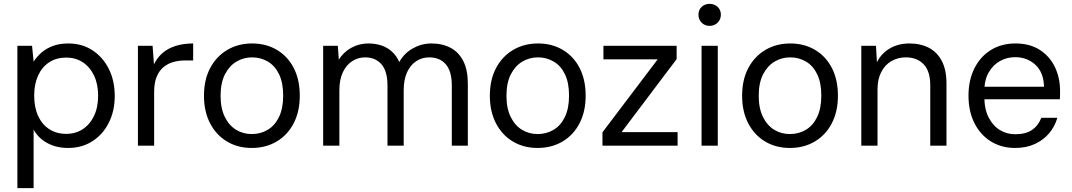

<svg xmlns="http://www.w3.org/2000/svg" viewBox="-20 -754 5552 994"><path d="M70 220V-517H146L154 -435Q170 -460 194.5 -481.5Q219 -503 253.5 -516Q288 -529 334 -529Q405 -529 459 -493.5Q513 -458 543.5 -397Q574 -336 574 -257Q574 -180 543.5 -119Q513 -58 458.5 -23Q404 12 333 12Q272 12 225.5 -13Q179 -38 154 -83V220ZM323 -61Q371 -61 408 -85Q445 -109 466.5 -153.5Q488 -198 488 -259Q488 -319 466.5 -363.5Q445 -408 408 -432Q371 -456 323 -456Q273 -456 235.5 -432Q198 -408 177.5 -363.5Q157 -319 157 -259Q157 -198 177.5 -153.5Q198 -109 235.5 -85Q273 -61 323 -61Z M694 0V-517H770L777 -421Q794 -456 822 -480Q850 -504 890 -516.5Q930 -529 980 -529V-441H937Q906 -441 877.5 -433Q849 -425 826.5 -406.5Q804 -388 791 -356.5Q778 -325 778 -277V0Z M1283 12Q1211 12 1155 -21.5Q1099 -55 1067.5 -116Q1036 -177 1036 -258Q1036 -341 1068 -401.5Q1100 -462 1156.5 -495.5Q1213 -529 1285 -529Q1358 -529 1414 -495.5Q1470 -462 1501 -401.5Q1532 -341 1532 -258Q1532 -177 1500.5 -116Q1469 -55 1412.5 -21.5Q1356 12 1283 12ZM1283 -60Q1329 -60 1366 -82Q1403 -104 1424.5 -148.5Q1446 -193 1446 -259Q1446 -325 1425 -369Q1404 -413 1367 -435Q1330 -457 1285 -457Q1241 -457 1204 -435Q1167 -413 1144.5 -369Q1122 -325 1122 -258Q1122 -193 1144 -148.5Q1166 -104 1202.5 -82Q1239 -60 1283 -60Z M1653 0V-517H1729L1734 -445Q1758 -484 1798.5 -506.5Q1839 -529 1886 -529Q1924 -529 1955 -518.5Q1986 -508 2009.5 -486.5Q2033 -465 2047 -433Q2073 -479 2118 -504Q2163 -529 2213 -529Q2271 -529 2313.5 -506Q2356 -483 2379 -437Q2402 -391 2402 -321V0H2319V-312Q2319 -385 2288 -421Q2257 -457 2202 -457Q2165 -457 2135 -437.5Q2105 -418 2087.5 -380Q2070 -342 2070 -288V0H1986V-312Q1986 -385 1955 -421Q1924 -457 1870 -457Q1834 -457 1803.5 -437.5Q1773 -418 1755 -380Q1737 -342 1737 -288V0Z M2763 12Q2691 12 2635 -21.5Q2579 -55 2547.5 -116Q2516 -177 2516 -258Q2516 -341 2548 -401.5Q2580 -462 2636.5 -495.5Q2693 -529 2765 -529Q2838 -529 2894 -495.5Q2950 -462 2981 -401.5Q3012 -341 3012 -258Q3012 -177 2980.5 -116Q2949 -55 2892.5 -21.5Q2836 12 2763 12ZM2763 -60Q2809 -60 2846 -82Q2883 -104 2904.5 -148.5Q2926 -193 2926 -259Q2926 -325 2905 -369Q2884 -413 2847 -435Q2810 -457 2765 -457Q2721 -457 2684 -435Q2647 -413 2624.5 -369Q2602 -325 2602 -258Q2602 -193 2624 -148.5Q2646 -104 2682.5 -82Q2719 -60 2763 -60Z M3099 0V-69L3385 -447H3104V-517H3483V-448L3198 -70H3488V0Z M3612 0V-517H3696V0ZM3654 -620Q3629 -620 3612.5 -636.5Q3596 -653 3596 -678Q3596 -703 3612.5 -718.5Q3629 -734 3654 -734Q3678 -734 3695 -718.5Q3712 -703 3712 -678Q3712 -653 3695 -636.5Q3678 -620 3654 -620Z M4069 12Q3997 12 3941 -21.5Q3885 -55 3853.5 -116Q3822 -177 3822 -258Q3822 -341 3854 -401.5Q3886 -462 3942.5 -495.5Q3999 -529 4071 -529Q4144 -529 4200 -495.5Q4256 -462 4287 -401.5Q4318 -341 4318 -258Q4318 -177 4286.5 -116Q4255 -55 4198.5 -21.5Q4142 12 4069 12ZM4069 -60Q4115 -60 4152 -82Q4189 -104 4210.5 -148.5Q4232 -193 4232 -259Q4232 -325 4211 -369Q4190 -413 4153 -435Q4116 -457 4071 -457Q4027 -457 3990 -435Q3953 -413 3930.5 -369Q3908 -325 3908 -258Q3908 -193 3930 -148.5Q3952 -104 3988.5 -82Q4025 -60 4069 -60Z M4439 0V-517H4515L4520 -432Q4543 -478 4587 -503.5Q4631 -529 4688 -529Q4746 -529 4789 -506.5Q4832 -484 4856 -438Q4880 -392 4880 -322V0H4796V-313Q4796 -385 4762 -421Q4728 -457 4669 -457Q4629 -457 4595.5 -438Q4562 -419 4542.5 -381.5Q4523 -344 4523 -291V0Z M5235 12Q5165 12 5110.5 -21.5Q5056 -55 5025 -116Q4994 -177 4994 -259Q4994 -340 5025 -401Q5056 -462 5110.5 -495.5Q5165 -529 5237 -529Q5312 -529 5363.5 -495.5Q5415 -462 5441.5 -406.5Q5468 -351 5468 -284Q5468 -274 5468 -264Q5468 -254 5467 -240H5057V-305H5385Q5383 -379 5340.5 -418.5Q5298 -458 5235 -458Q5193 -458 5157 -438Q5121 -418 5098.5 -379Q5076 -340 5076 -282V-254Q5076 -189 5098.5 -145.5Q5121 -102 5157 -80.5Q5193 -59 5235 -59Q5290 -59 5322.5 -81Q5355 -103 5371 -144H5454Q5441 -99 5411.5 -64Q5382 -29 5337.5 -8.5Q5293 12 5235 12Z"/></svg>

Font: DM Sans 11pt
Style: Regular
Weight: 400
Version: Version 4.004;gftools[0.9.30]